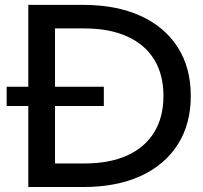

<svg xmlns="http://www.w3.org/2000/svg" viewBox="-20 -752 818 772"><path d="M93.8 0V-325.7H6.8V-403.3H93.8V-732.4H314Q448.2 -732.4 545.2 -688.2Q642.1 -644 694.6 -562Q747.1 -480 747.1 -366.2Q747.1 -252.9 694.6 -170.7Q642.1 -88.4 545.2 -44.2Q448.2 0 314 0ZM397.5 -325.7H201.2V-94.7H318.4Q419.9 -94.7 491 -126.7Q562 -158.7 599.6 -219.5Q637.2 -280.3 637.2 -366.2Q637.2 -452.6 599.6 -513.2Q562 -573.7 491 -605.7Q419.9 -637.7 318.4 -637.7H201.2V-403.3H397.5Z"/></svg>

Font: Kumbh Sans Medium
Style: Regular
Weight: 500
Version: Version 1.005